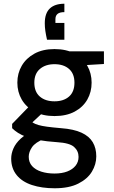

<svg xmlns="http://www.w3.org/2000/svg" viewBox="-20 -777 609 1029"><path d="M273 232Q204 232 151 214.5Q98 197 69 161Q40 125 40 73Q40 46 52 18.5Q64 -9 91 -34Q118 -59 164 -78L219 -34Q169 -14 151.5 12Q134 38 134 63Q134 93 152 113Q170 133 201.5 143Q233 153 272 153Q312 153 340.5 142Q369 131 385 111Q401 91 401 64Q401 32 377 10.5Q353 -11 286 -15Q229 -19 189.5 -26Q150 -33 122.5 -43Q95 -53 76.5 -65Q58 -77 45 -90V-113L145 -216L225 -188L117 -87L138 -132Q149 -124 159 -118Q169 -112 186 -107Q203 -102 232 -98Q261 -94 308 -90Q375 -85 416.5 -66Q458 -47 477 -15Q496 17 496 61Q496 104 472.5 143Q449 182 399.5 207Q350 232 273 232ZM272 -155Q209 -155 164.5 -179Q120 -203 96.5 -243.5Q73 -284 73 -334Q73 -384 96.5 -424.5Q120 -465 164.5 -489.5Q209 -514 272 -514Q336 -514 380.5 -489.5Q425 -465 448 -424.5Q471 -384 471 -334Q471 -284 448 -243.5Q425 -203 380.5 -179Q336 -155 272 -155ZM272 -234Q321 -234 350 -259.5Q379 -285 379 -334Q379 -382 350 -407.5Q321 -433 272 -433Q224 -433 194 -407.5Q164 -382 164 -334Q164 -285 193.5 -259.5Q223 -234 272 -234ZM354 -423 330 -502H537V-434ZM325 -757V-712Q300 -712 288.5 -702.5Q277 -693 277 -674V-654H325V-564H232Q226 -591 223 -611.5Q220 -632 220 -652Q220 -706 247 -731.5Q274 -757 325 -757Z"/></svg>

Font: DM Sans 16pt Medium
Style: Regular
Weight: 500
Version: Version 4.004;gftools[0.9.30]